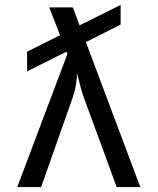

<svg xmlns="http://www.w3.org/2000/svg" viewBox="-20 -760 640 780"><path d="M50 0 254 -541 250 -550 90 -470V-550L224 -617L180 -730H276L303 -657L470 -740V-660L329 -589L550 0H454L323 -357Q310 -392 304 -419Q298 -446 293 -461Q293 -446 289 -419Q285 -392 273 -357L147 0Z"/></svg>

Font: JetBrains Mono NL
Style: Regular
Weight: 400
Monospace: yes
Designer: Philipp Nurullin, Konstantin Bulenkov
Foundry: JetBrains
Version: Version 2.305; ttfautohint (v1.8.4.7-5d5b)